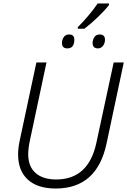

<svg xmlns="http://www.w3.org/2000/svg" viewBox="-20 -1073 731 1103"><path d="M300 10Q537 10 592 -248L691 -714H633L534 -254Q489 -42 303 -42Q226 -42 184 -79.5Q142 -117 142 -187Q142 -220 152 -267L247 -714H189L94 -269Q84 -223 84 -186Q84 -92 140 -41Q196 10 300 10ZM427 -908H465Q504 -938 543.5 -976Q583 -1014 606 -1044V-1053H541Q519 -1020 488 -983.5Q457 -947 427 -917ZM367 -795Q407 -795 407 -845Q407 -875 377 -875Q356 -875 346 -859.5Q336 -844 336 -826Q336 -795 367 -795ZM543 -795Q560 -795 571.5 -809.5Q583 -824 583 -845Q583 -875 553 -875Q532 -875 522 -859.5Q512 -844 512 -826Q512 -795 543 -795Z"/></svg>

Font: Noto Sans UI Light
Style: Italic
Weight: 300
Italic angle: -12°
Designer: Monotype Design Team
Foundry: Monotype Imaging Inc.
Version: Version 1.901